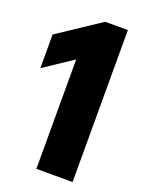

<svg xmlns="http://www.w3.org/2000/svg" viewBox="-141 -813 670 882"><g transform="rotate(20 194.0 -371.5)"><path d="M150.5 0V-535L9.5 -441V-605.5L216.5 -743H327.5V0Z"/></g></svg>

Font: Encode Sans Semi Condensed ExtraBold
Style: Regular
Weight: 800
Width: 4
Designer: Multiple Designers
Foundry: Impallari Type
Version: Version 3.000; ttfautohint (v1.8.3) -l 8 -r 50 -G 200 -x 14 